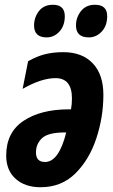

<svg xmlns="http://www.w3.org/2000/svg" viewBox="-20 -776 476 806"><path d="M252 -708Q252 -756 202 -756Q164 -756 143.5 -729.5Q123 -703 123 -669Q123 -619 176 -619Q207 -619 229.5 -643.5Q252 -668 252 -708ZM430 -708Q430 -756 379 -756Q341 -756 320 -729.5Q299 -703 299 -669Q299 -619 353 -619Q384 -619 407 -643.5Q430 -668 430 -708ZM414 -378Q414 -463 369.5 -510Q325 -557 246 -557Q204 -557 169.5 -548.5Q135 -540 98 -519L75 -403Q154 -448 213 -448Q282 -448 282 -363Q282 -338 278 -317H269Q151 -317 78.5 -268.5Q6 -220 6 -123Q6 -61 45.5 -25.5Q85 10 150 10Q238 10 296.5 -48Q355 -106 384.5 -195.5Q414 -285 414 -378ZM131 -136Q131 -172 156.5 -196Q182 -220 252 -220H258Q227 -96 169 -96Q131 -96 131 -136Z"/></svg>

Font: Noto Sans UI Condensed ExtraBold
Style: Italic
Weight: 800
Width: 3
Designer: Monotype Design Team
Foundry: Monotype Imaging Inc.
Version: 1.001